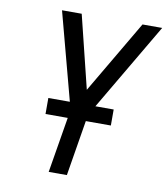

<svg xmlns="http://www.w3.org/2000/svg" viewBox="-82 -805 765 874"><g transform="rotate(10 300.0 -367.5)"><path d="M202 0 251 -295 134 -735H225L308 -398L506 -735H597L333 -286L286 0ZM142 -257V-331H444V-257Z"/></g></svg>

Font: Iosevka SS04 Extended
Style: Italic
Weight: 400
Width: 7
Italic angle: -9°
Monospace: yes
Designer: Belleve Invis
Foundry: Belleve Invis
Version: Version 19.0.0; ttfautohint (v1.8.4)